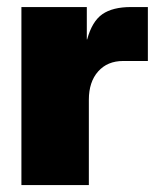

<svg xmlns="http://www.w3.org/2000/svg" viewBox="-20 -536 456 556"><path d="M42 0V-515.6H231.4V-421.9H232.4Q246.6 -474.1 276.4 -494.9Q306.2 -515.6 359.4 -515.6H408.2V-359.4H336.9Q291 -359.4 264.2 -329.1Q237.3 -298.8 237.3 -247.1V0Z"/></svg>

Font: Inter Display Black
Style: Regular
Weight: 900
Designer: Rasmus Andersson
Foundry: rsms
Version: Version 4.000;git-a52131595